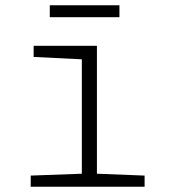

<svg xmlns="http://www.w3.org/2000/svg" viewBox="-20 -705 640 725"><path d="M431 -640V-685H168V-640ZM526 0V-42L346 -49V-532H107V-490L289 -481V-49L96 -42V0Z"/></svg>

Font: Noto Sans Mono UI Light
Style: Regular
Weight: 300
Designer: Monotype Design team
Foundry: Monotype Imaging Inc.
Version: 1.000